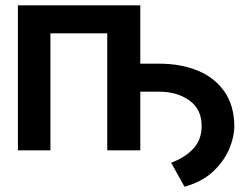

<svg xmlns="http://www.w3.org/2000/svg" viewBox="-20 -566 926 723"><path d="M47.4 0V-545.9H508.3V-326.2H578.6Q662.1 -326.2 725.8 -299.6Q789.6 -272.9 825.9 -220Q862.3 -167 862.3 -89.4Q862.3 -51.3 843.5 -5.9Q824.7 39.6 783.4 78.9Q742.2 118.2 674.8 137.2L624.5 46.9Q679.2 25.9 709 -7.3Q738.8 -40.5 739.3 -89.4Q740.2 -153.8 693.4 -187.5Q646.5 -221.2 578.6 -220.7H508.3V0H383.8V-440.4H169.9V0Z"/></svg>

Font: Inter Tight SemiBold
Style: Regular
Weight: 600
Designer: Rasmus Andersson
Foundry: rsms
Version: Version 3.004; ttfautohint (v1.8.4.7-5d5b)